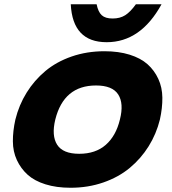

<svg xmlns="http://www.w3.org/2000/svg" viewBox="-20 -884 817 914"><path d="M550.8 -314.9Q570.3 -391.6 542.7 -434.3Q515.1 -477.1 437 -477.1Q283.7 -477.1 243.2 -314.9Q224.6 -237.8 252.2 -194.8Q279.8 -151.9 356.9 -151.9Q435.1 -151.9 483.6 -194.6Q532.2 -237.3 550.8 -314.9ZM741.2 -314.9Q724.1 -246.1 687.5 -187.5Q650.9 -128.9 597.7 -84.7Q544.4 -40.5 471.9 -15.4Q399.4 9.8 315.9 9.8Q248.5 9.8 196.3 -6.6Q144 -22.9 111.6 -52.2Q79.1 -81.5 60.3 -122.1Q41.5 -162.6 41.3 -211.2Q41 -259.8 53.2 -314.9Q70.3 -384.3 106.7 -442.9Q143.1 -501.5 195.8 -545.7Q248.5 -589.8 321 -615Q393.6 -640.1 477.1 -640.1Q544.4 -640.1 596.9 -623.8Q649.4 -607.4 682.1 -578.4Q714.8 -549.3 733.6 -508.5Q752.4 -467.8 752.9 -418.9Q753.4 -370.1 741.2 -314.9ZM627 -863.8H749Q649.9 -683.1 487.8 -683.1Q325.7 -683.1 316.9 -863.8H439.9Q447.3 -827.1 464.4 -811.5Q481.4 -795.9 516.1 -795.9Q551.3 -795.9 575.9 -811.5Q600.6 -827.1 627 -863.8Z"/></svg>

Font: Sinkin Sans 800 Black Italic
Style: Regular
Weight: 900
Italic angle: -112°
Designer: Keith Bates
Foundry: K-Type
Version: Sinkin Sans (version 1.0)  by Keith Bates   •   © 2014   www